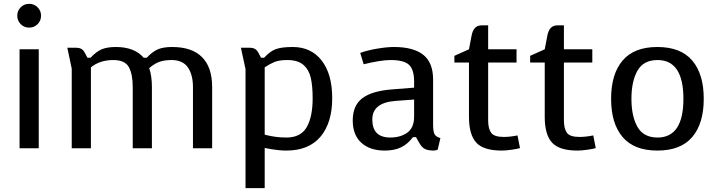

<svg xmlns="http://www.w3.org/2000/svg" viewBox="-20 -773 3739 1001"><path d="M132 -753Q158 -753 176 -735Q194 -717 194 -691Q194 -665 176 -647Q158 -629 132 -629Q106 -629 88 -647Q70 -665 70 -691Q70 -717 88 -735Q106 -753 132 -753ZM82 -516H182V0H82Z M729 -472H745Q776 -505 804.5 -516.5Q833 -528 877 -528Q981 -528 1033.5 -475Q1086 -422 1086 -320V0H986V-319Q986 -383 959.5 -421.5Q933 -460 874 -460Q838 -460 812 -451Q786 -442 758 -418Q772 -376 772 -320V0H672V-319Q672 -387 651.5 -423.5Q631 -460 571 -460Q501 -460 454 -422V0H354V-415L331 -524H380Q393 -524 403.5 -518.5Q414 -513 422 -498L436 -472H452Q483 -505 511.5 -516.5Q540 -528 584 -528Q681 -528 729 -472Z M1712 -261Q1712 -133 1651 -60.5Q1590 12 1473 12Q1439 12 1399.5 5.5Q1360 -1 1360 -2V208H1260V-413L1236 -524H1285Q1298 -524 1308.5 -518.5Q1319 -513 1327 -498L1341 -472H1357Q1388 -506 1418.5 -517Q1449 -528 1506 -528Q1602 -528 1657 -457.5Q1712 -387 1712 -261ZM1478 -460Q1436 -460 1411.5 -450Q1387 -440 1360 -422V-71Q1364 -70 1378.5 -66.5Q1393 -63 1418 -59.5Q1443 -56 1473 -56Q1548 -56 1579 -110Q1610 -164 1610 -260Q1610 -324 1600.5 -366.5Q1591 -409 1562 -434.5Q1533 -460 1478 -460Z M2276 -53 2262 7Q2261 8 2254.5 10Q2248 12 2237 12Q2208 11 2193 2.5Q2178 -6 2164 -31L2149 -58H2133Q2106 -22 2071 -5Q2036 12 1986 12Q1909 12 1864 -28.5Q1819 -69 1819 -145Q1819 -223 1869 -261Q1919 -299 2025 -307L2139 -316V-349Q2139 -409 2113 -434.5Q2087 -460 2017 -460Q1966 -460 1876 -438L1858 -497Q1892 -510 1944 -519Q1996 -528 2034 -528Q2135 -528 2186.5 -487.5Q2238 -447 2238 -358V-123Q2238 -89 2245 -74.5Q2252 -60 2276 -53ZM2043 -247Q1921 -238 1921 -150Q1921 -56 2015 -56Q2068 -56 2103.5 -81.5Q2139 -107 2139 -165V-254Z M2438 -584Q2443 -613 2456 -627Q2469 -641 2493 -641H2525V-516H2673V-447H2525V-145Q2525 -103 2540.5 -81Q2556 -59 2607 -59Q2638 -59 2678 -67L2691 -1Q2680 3 2648.5 7.5Q2617 12 2596 12Q2501 12 2463 -29.5Q2425 -71 2425 -164V-447H2349V-482L2425 -516Z M2833 -584Q2838 -613 2851 -627Q2864 -641 2888 -641H2920V-516H3068V-447H2920V-145Q2920 -103 2935.5 -81Q2951 -59 3002 -59Q3033 -59 3073 -67L3086 -1Q3075 3 3043.5 7.5Q3012 12 2991 12Q2896 12 2858 -29.5Q2820 -71 2820 -164V-447H2744V-482L2820 -516Z M3407 12Q3286 12 3226 -58.5Q3166 -129 3166 -258Q3166 -387 3226 -457.5Q3286 -528 3407 -528Q3529 -528 3589 -457.5Q3649 -387 3649 -258Q3649 -129 3589 -58.5Q3529 12 3407 12ZM3543 -258Q3543 -460 3408 -460Q3335 -460 3303.5 -404.5Q3272 -349 3272 -258Q3272 -167 3303.5 -111.5Q3335 -56 3408 -56Q3543 -56 3543 -258Z"/></svg>

Font: Voces
Style: Regular
Weight: 400
Designer: Ana Paula Megda, Pablo Ugerman
Foundry: Ana Paula Megda, Pablo Ugerman
Version: Version 1.100